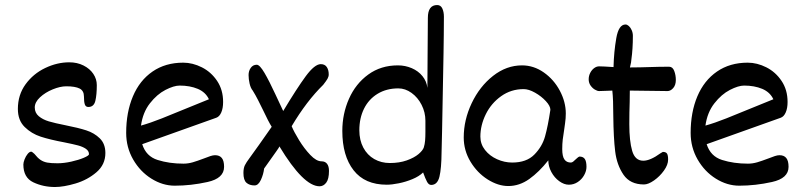

<svg xmlns="http://www.w3.org/2000/svg" viewBox="-20 -731 3207 766"><path d="M73.2 -74.7Q73.2 -83 78.1 -95.5Q83 -107.9 90.3 -116.9Q97.7 -126 105 -126Q107.4 -126 117.2 -117.2Q129.9 -101.1 141.8 -93Q153.8 -85 168.9 -82.3Q184.1 -79.6 209.5 -79.6Q234.9 -79.6 264.4 -86.2Q293.9 -92.8 314.5 -101.6Q335 -110.4 335 -115.7Q335 -128.9 322.3 -137.5Q309.6 -146 291 -150.9Q272.5 -155.8 236.3 -163.1Q179.2 -173.8 142.3 -185.8Q105.5 -197.8 78.4 -224.4Q51.3 -251 51.3 -296.4Q51.3 -352.5 82 -394.8Q112.8 -437 160.4 -459.7Q208 -482.4 256.3 -482.4Q288.1 -482.4 313.2 -469.7Q338.4 -457 352.3 -436.3Q366.2 -415.5 366.2 -391.6Q366.2 -353 360.4 -328.6Q354.5 -304.2 332.5 -304.2Q321.8 -304.2 318.4 -314.5Q314.9 -324.7 314.9 -346.2Q314.9 -369.1 297.4 -377.9Q279.8 -386.7 244.6 -386.7Q220.2 -386.7 190.4 -374.5Q160.6 -362.3 139.6 -342.8Q118.7 -323.2 118.7 -302.2Q118.7 -280.8 134.8 -267.3Q150.9 -253.9 174.8 -246.8Q198.7 -239.7 240.7 -231.4Q292.5 -221.2 324.2 -210.9Q356 -200.7 378.2 -179Q400.4 -157.2 400.4 -120.6Q400.4 -74.2 364.7 -43.7Q329.1 -13.2 281.5 1Q233.9 15.1 199.2 15.1Q152.3 15.1 112.8 -3.7Q73.2 -22.5 73.2 -74.7Z M874 -65.4Q874 -19.5 807.9 -4.9Q741.7 9.8 677.2 9.8Q628.9 9.8 584 -18.3Q539.1 -46.4 511.2 -94.7Q483.4 -143.1 483.4 -200.7Q483.4 -283.2 510.3 -346.7Q537.1 -410.2 588.6 -445.6Q640.1 -481 710.9 -481Q748.5 -481 785.4 -462.4Q822.3 -443.8 846.2 -408.2Q870.1 -372.6 870.1 -324.2Q870.1 -299.3 862.8 -282.5Q855.5 -265.6 842.8 -261.2L547.4 -155.8Q562.5 -107.4 608.9 -92.8Q655.3 -78.1 711.9 -78.1Q730.5 -78.1 749 -83.5Q767.6 -88.9 793 -98.6Q809.1 -105 819.6 -108.4Q830.1 -111.8 837.9 -111.8Q856 -111.8 865 -100.6Q874 -89.4 874 -65.4ZM746.1 -307.6Q795.4 -328.1 813.5 -335Q800.3 -363.3 769 -376.5Q737.8 -389.6 696.8 -389.6Q673.8 -389.6 640.1 -372.3Q606.4 -355 578.1 -318.8Q549.8 -282.7 542.5 -230Q579.1 -240.2 626 -258.8Q672.9 -277.3 746.1 -307.6Z M1259.8 -475.1Q1275.9 -475.1 1283.7 -463.6Q1291.5 -452.1 1291.5 -434.1Q1291.5 -425.3 1286.6 -416.7Q1281.7 -408.2 1269.5 -392.6Q1203.1 -327.6 1143.6 -227.5Q1152.8 -205.1 1173.3 -171.6Q1193.8 -138.2 1218 -112.8Q1242.2 -87.4 1262.7 -87.4Q1277.3 -87.4 1284.9 -77.4Q1292.5 -67.4 1292.5 -49.3Q1292.5 -16.6 1281.5 -2.2Q1270.5 12.2 1254.9 12.2Q1190.9 12.2 1094.7 -147Q1093.8 -144 1090.6 -139.2Q1087.4 -134.3 1081.5 -126Q1070.3 -110.8 1033.7 -58.6Q1031.2 -36.1 1021 -13.7Q1010.7 8.8 995.6 8.8Q975.1 8.8 963.1 -2Q951.2 -12.7 951.2 -41Q951.2 -60.1 957 -71.8Q962.9 -83.5 974.6 -99.1Q984.4 -113.3 1013.2 -152.8Q1053.2 -209.5 1064 -225.1Q1050.8 -246.1 1029.3 -292Q1020 -311 1009.5 -331.8Q999 -352.5 988.3 -369.6Q980 -379.4 975.8 -397.5Q971.7 -415.5 971.7 -431.6Q971.7 -448.2 980.5 -460.4Q989.3 -472.7 1004.4 -472.7Q1016.1 -472.7 1035.2 -440.2Q1054.2 -407.7 1078.1 -356L1109.9 -288.1Q1164.1 -378.4 1199.7 -426.8Q1235.4 -475.1 1259.8 -475.1Z M1685.1 -380.4 1686 -520.5 1687 -659.7Q1687 -710.9 1724.1 -710.9Q1738.3 -710.9 1744.6 -697.3Q1751 -683.6 1751 -664.6L1750.5 -592.3L1749.5 -518.6L1743.7 -208.5L1741.7 -124Q1741.2 -59.1 1733.2 -26.1Q1725.1 6.8 1700.2 6.8Q1690.4 6.8 1683.6 -5.9Q1676.8 -18.6 1668 -43Q1651.9 -27.3 1625.5 -16.4Q1599.1 -5.4 1571.3 0.2Q1543.5 5.9 1522.9 5.9Q1435.5 5.9 1390.6 -51.8Q1345.7 -109.4 1345.7 -208.5Q1345.7 -276.9 1372.3 -336.9Q1398.9 -397 1449.2 -433.6Q1499.5 -470.2 1567.4 -470.2Q1596.7 -470.2 1622.8 -459Q1648.9 -447.8 1665.5 -427.2Q1682.1 -406.7 1685.1 -380.4ZM1670.9 -143.1Q1674.8 -155.8 1676 -170.4Q1677.2 -185.1 1677.2 -204.6V-221.7V-249.5Q1677.2 -282.7 1662.1 -312.5Q1647 -342.3 1621.8 -360.4Q1596.7 -378.4 1569.3 -378.4Q1522 -378.4 1486.6 -356.9Q1451.2 -335.4 1432.4 -297.6Q1413.6 -259.8 1413.6 -211.4Q1413.6 -171.9 1429.4 -142.1Q1445.3 -112.3 1473.1 -96.4Q1501 -80.6 1535.2 -80.6Q1573.2 -80.6 1602.8 -91.1Q1632.3 -101.6 1649.7 -116.2Q1667 -130.9 1670.9 -143.1Z M2319.8 -65.4Q2319.8 -48.8 2310.5 -32.2Q2301.3 -15.6 2285.2 -4.9Q2269 5.9 2249.5 5.9Q2230.5 5.9 2211.2 -8.1Q2191.9 -22 2179.7 -44.7Q2167.5 -67.4 2167.5 -91.3Q2130.9 -44.9 2091.6 -16.8Q2052.2 11.2 2007.8 11.2Q1967.3 11.2 1925.5 -15.1Q1883.8 -41.5 1856.9 -86.2Q1830.1 -130.9 1830.1 -182.6Q1830.1 -252.4 1861.8 -319.3Q1893.6 -386.2 1947 -428.2Q2000.5 -470.2 2062.5 -470.2Q2109.4 -470.2 2149.7 -441.9Q2189.9 -413.6 2213.6 -368.9Q2237.3 -324.2 2237.3 -278.3Q2237.3 -258.8 2234.4 -239.3Q2231.4 -219.7 2231 -214.8Q2227.1 -191.9 2225.1 -174.3Q2223.1 -156.7 2223.1 -136.2Q2223.1 -107.4 2231.7 -95Q2240.2 -82.5 2257.3 -82.5Q2261.7 -82.5 2266.4 -85.9Q2271 -89.4 2277.3 -95.7Q2278.3 -96.7 2283 -100.8Q2287.6 -105 2291.5 -106.4Q2306.6 -106.4 2313.2 -96.7Q2319.8 -86.9 2319.8 -65.4ZM2175.8 -293Q2175.8 -308.1 2157.7 -327.6Q2139.6 -347.2 2114.5 -361.3Q2089.4 -375.5 2069.3 -375.5Q2019 -375.5 1979.5 -347.4Q1939.9 -319.3 1918.2 -275.4Q1896.5 -231.4 1896.5 -186Q1896.5 -156.2 1915 -132.6Q1933.6 -108.9 1963.1 -95.7Q1992.7 -82.5 2023.4 -82.5Q2080.6 -82.5 2111.8 -114.3Q2143.1 -146 2154.5 -186.8Q2166 -227.5 2175.8 -293Z M2399.9 -368.7Q2382.3 -367.7 2370.1 -367.7Q2363.3 -367.7 2353.3 -373.5Q2343.3 -379.4 2335.9 -390.1Q2328.6 -400.9 2328.6 -414.6Q2328.6 -428.2 2334.7 -440.2Q2340.8 -452.1 2350.3 -459.2Q2359.9 -466.3 2370.1 -466.3Q2385.7 -466.3 2427.7 -463.4Q2429.2 -523.9 2438.7 -578.6Q2448.2 -633.3 2475.6 -633.3Q2481.9 -633.3 2488.8 -627.2Q2495.6 -621.1 2500.2 -610.6Q2504.9 -600.1 2504.9 -587.9Q2504.9 -536.1 2499 -494.1L2497.6 -481.9L2493.2 -461.9Q2510.7 -461.9 2534.7 -462.4Q2558.6 -462.9 2571.3 -463.4Q2610.4 -464.8 2649.4 -464.8Q2663.6 -464.8 2669.9 -448Q2676.3 -431.2 2676.3 -412.1Q2676.3 -391.6 2665.8 -379.6Q2655.3 -367.7 2643.1 -367.7L2492.7 -369.6L2492.2 -324.7Q2490.7 -283.7 2490.7 -235.8Q2490.7 -168 2502.2 -128.9Q2513.7 -89.8 2546.4 -89.8Q2574.2 -89.8 2615.2 -119.6Q2624 -125 2624.5 -125Q2636.7 -125 2641.1 -118.2Q2645.5 -111.3 2645.5 -94.2Q2645.5 -73.7 2628.9 -50.5Q2612.3 -27.3 2589.4 -11.2Q2566.4 4.9 2549.3 4.9Q2494.1 4.9 2467.5 -33.9Q2440.9 -72.8 2434.3 -127Q2427.7 -181.2 2426.8 -267.6Q2426.8 -335.4 2422.9 -369.6Q2415.5 -369.6 2399.9 -368.7Z M3126 -65.4Q3126 -19.5 3059.8 -4.9Q2993.7 9.8 2929.2 9.8Q2880.9 9.8 2835.9 -18.3Q2791 -46.4 2763.2 -94.7Q2735.4 -143.1 2735.4 -200.7Q2735.4 -283.2 2762.2 -346.7Q2789.1 -410.2 2840.6 -445.6Q2892.1 -481 2962.9 -481Q3000.5 -481 3037.4 -462.4Q3074.2 -443.8 3098.1 -408.2Q3122.1 -372.6 3122.1 -324.2Q3122.1 -299.3 3114.7 -282.5Q3107.4 -265.6 3094.7 -261.2L2799.3 -155.8Q2814.5 -107.4 2860.8 -92.8Q2907.2 -78.1 2963.9 -78.1Q2982.4 -78.1 3001 -83.5Q3019.5 -88.9 3044.9 -98.6Q3061 -105 3071.5 -108.4Q3082 -111.8 3089.8 -111.8Q3107.9 -111.8 3116.9 -100.6Q3126 -89.4 3126 -65.4ZM2998 -307.6Q3047.4 -328.1 3065.4 -335Q3052.2 -363.3 3021 -376.5Q2989.7 -389.6 2948.7 -389.6Q2925.8 -389.6 2892.1 -372.3Q2858.4 -355 2830.1 -318.8Q2801.8 -282.7 2794.4 -230Q2831.1 -240.2 2877.9 -258.8Q2924.8 -277.3 2998 -307.6Z"/></svg>

Font: Dekko
Style: Regular
Weight: 400
Designer: Multiple
Foundry: Sorkin Type
Version: Version 2.001